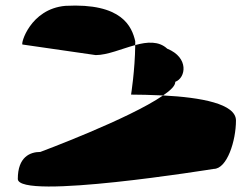

<svg xmlns="http://www.w3.org/2000/svg" viewBox="-20 -712 901 690"><path d="M44 -69C44 9 748 -105 748 -105C796 -105 828 -206 828 -279C828 -339 703 -362 566 -369C445 -285 125 -166 125 -166C88 -166 44 -148 44 -69ZM61 -552 324 -514C366 -514 418 -537 466 -550V-564C454 -616 419 -702 215 -691C88 -680 53 -552 61 -552ZM451 -372C480 -372 520 -371 566 -369C594 -388 610 -404 610 -418C648 -432 660 -505 581 -537C551 -565 509 -562 466 -550C465 -459 451 -372 451 -372Z"/></svg>

Font: Ampere
Style: SCSuExt
Weight: 400
Version: Version 1